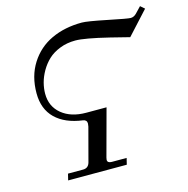

<svg xmlns="http://www.w3.org/2000/svg" viewBox="-107 -833 916 936"><g transform="rotate(-15 351.0 -365.0)"><path d="M84 -450.2Q84 -536.1 124.3 -599.6Q164.6 -663.1 232.2 -694.6Q299.8 -726.1 386.2 -726.1Q413.1 -726.1 510.5 -706.1Q607.9 -686 623 -686Q638.7 -686 651.9 -699.2L681.2 -730L702.1 -711.9L596.2 -596.2L501 -620.1Q378.9 -649.9 333 -649.9Q290 -649.9 254.2 -635.7Q218.3 -621.6 194.8 -599.4Q171.4 -577.1 155 -548.6Q138.7 -520 131.3 -491.7Q124 -463.4 124 -437Q124 -372.6 170.7 -334.2Q217.3 -295.9 293.9 -295.9H396L332 -59.1Q330.1 -51.3 330.1 -47.9Q330.1 -32.2 352.1 -32.2H426.8L418.9 0H123L130.9 -32.2H207Q233.9 -32.2 241.2 -59.1L286.1 -228Q288.1 -239.7 288.1 -243.2Q288.1 -261.2 269 -264.2Q180.7 -275.9 132.3 -323Q84 -370.1 84 -450.2Z"/></g></svg>

Font: Flanker Steampunk
Style: Italic
Weight: 400
Italic angle: -12°
Designer: Alexey Kryukov, Leonardo Di Lena
Foundry: Alexey Kryukov, Leonardo Di Lena
Version: 1.210